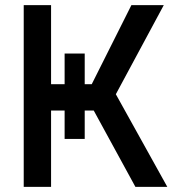

<svg xmlns="http://www.w3.org/2000/svg" viewBox="-20 -727 686 747"><path d="M309.6 -518.6V-399.4H336.9L491.2 -707H617.2L430.7 -360.4L630.9 0H506.8L344.7 -296.9H309.6V-186.5H231.4V-296.9H178.7V0H72.3V-707H178.7V-399.4H231.4V-518.6Z"/></svg>

Font: Pretendard Std Medium
Style: Regular
Weight: 500
Designer: Base glyphs from Inter by Rasmus Andersson; Hangeul glyphs from Noto Sans CJK(Source Han Sans) by Jang Soo-young and Kan
Foundry: Kil Hyung-jin
Version: Version 1.309